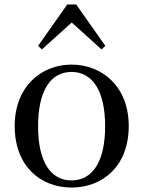

<svg xmlns="http://www.w3.org/2000/svg" viewBox="-20 -827 644 862"><path d="M301 15C441 15 558 -81 558 -261C558 -441 436 -537 301 -537C167 -537 46 -440 46 -261C46 -82 161 15 301 15ZM301 -17C207 -17 151 -101 151 -260C151 -420 207 -504 301 -504C395 -504 452 -420 452 -260C452 -101 395 -17 301 -17ZM436 -605 453 -621 322 -807H282L151 -621L168 -605L302 -726Z"/></svg>

Font: Noto Serif KR Medium
Style: Regular
Weight: 500
Designer: Ryoko NISHIZUKA 西塚涼子 (kana & ideographs); Frank Grießhammer (Latin, Greek & Cyrillic); Wenlong ZHANG 张文龙 (bopomofo); San
Foundry: Adobe
Version: Version 2.001;hotconv 1.1.0;makeotfexe 2.6.0